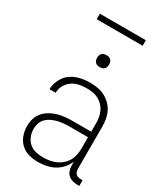

<svg xmlns="http://www.w3.org/2000/svg" viewBox="-219 -985 938 1085"><g transform="rotate(30 250.0 -442.5)"><path d="M214 8Q184 8 154.5 0Q125 -8 103 -29Q81 -50 71 -79Q61 -108 61 -138Q61 -163 68 -186.5Q75 -210 90.5 -228.5Q106 -247 127.5 -259.5Q149 -272 172 -279Q195 -286 219.5 -288.5Q244 -291 268 -291H391V-348Q391 -367 387.5 -386Q384 -405 375.5 -422.5Q367 -440 353.5 -453.5Q340 -467 323 -476Q306 -485 287 -488Q268 -491 248 -491Q223 -491 198 -486Q173 -481 152.5 -466.5Q132 -452 119.5 -429Q107 -406 107 -381H67Q67 -403 74 -424Q81 -445 93.5 -463Q106 -481 124 -494Q142 -507 162.5 -514.5Q183 -522 204.5 -525Q226 -528 248 -528Q273 -528 297 -524Q321 -520 343 -509Q365 -498 382.5 -481Q400 -464 411 -442.5Q422 -421 426.5 -396.5Q431 -372 431 -348V-71Q431 -63 433.5 -54.5Q436 -46 442 -40Q448 -34 456.5 -31.5Q465 -29 473 -29H486V8H473Q457 8 441 3.5Q425 -1 413 -12Q401 -23 396 -39Q391 -55 391 -71V-96Q381 -71 362.5 -50Q344 -29 320 -16Q296 -3 269 2.5Q242 8 214 8ZM227 -29Q248 -29 269 -32.5Q290 -36 309.5 -44.5Q329 -53 345 -67Q361 -81 371.5 -99Q382 -117 386.5 -138Q391 -159 391 -180V-255H268Q249 -255 230 -253Q211 -251 193 -246.5Q175 -242 157.5 -233.5Q140 -225 126.5 -211.5Q113 -198 107 -179.5Q101 -161 101 -142Q101 -118 110 -95Q119 -72 137 -56Q155 -40 179 -34.5Q203 -29 227 -29ZM250 -631Q242 -631 234.5 -633Q227 -635 221 -641Q215 -647 213 -654.5Q211 -662 211 -670Q211 -678 213 -685.5Q215 -693 221 -699Q227 -705 234.5 -707Q242 -709 250 -709Q258 -709 265.5 -707Q273 -705 279 -699Q285 -693 287 -685.5Q289 -678 289 -670Q289 -662 287 -654.5Q285 -647 279 -641Q273 -635 265.5 -633Q258 -631 250 -631ZM100 -857V-893H400V-857Z"/></g></svg>

Font: Iosevka SS18 Extralight
Style: Regular
Weight: 200
Monospace: yes
Designer: Belleve Invis
Foundry: Belleve Invis
Version: Version 25.1.1; ttfautohint (v1.8.4)